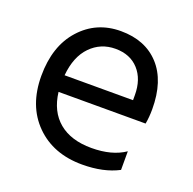

<svg xmlns="http://www.w3.org/2000/svg" viewBox="-98 -612 719 717"><g transform="rotate(20 261.0 -254.0)"><path d="M124 -286H396V-306Q396 -369 362 -406.5Q328 -444 269.5 -444Q211 -444 171 -403Q131 -362 124 -286ZM299 5Q184 5 113.5 -65.5Q43 -136 43 -254.5Q43 -373 106 -443Q169 -513 266 -513Q363 -513 419 -452Q475 -391 475 -279Q475 -247 470 -220H124Q133 -145 181 -105Q229 -65 310.5 -65Q392 -65 443 -100V-26Q384 5 299 5Z"/></g></svg>

Font: Hind Jalandhar
Style: Regular
Weight: 400
Designer: Namrata Goyal
Foundry: Indian Type Foundry
Version: Version 0.702;PS 1.0;hotconv 1.0.81;makeotf.lib2.5.63406